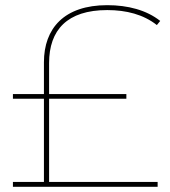

<svg xmlns="http://www.w3.org/2000/svg" viewBox="-20 -723 658 743"><path d="M469 -359H170V-479C170 -607 240 -684 395 -684C469 -684 535 -667 587 -626L600 -642C547 -684 475 -703 395 -703C228 -703 150 -613 150 -482V-359H30V-341H150V-19H30V0H590V-19H170V-341H469Z"/></svg>

Font: Montserrat-Alt1 Thin
Style: Regular
Weight: 100
Designer: Differentunic
Foundry: Differentunic
Version: Version 7.222